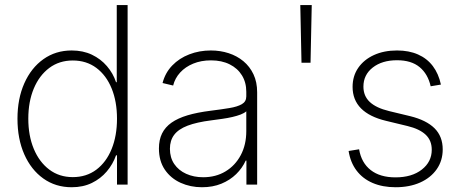

<svg xmlns="http://www.w3.org/2000/svg" viewBox="-20 -748 1867 778"><path d="M270.5 10.7Q205.1 10.7 155.5 -24.7Q106 -60.1 78.4 -122.6Q50.8 -185.1 50.8 -267.1Q50.8 -348.1 78.6 -410.6Q106.4 -473.1 156 -508.3Q205.6 -543.5 270.5 -543.5Q316.4 -543.5 352.3 -526.4Q388.2 -509.3 413.3 -480Q438.5 -450.7 450.2 -415H453.1V-727.5H497.1V0H454.1V-118.7H450.2Q437.5 -82.5 412.6 -53.2Q387.7 -23.9 352.1 -6.6Q316.4 10.7 270.5 10.7ZM274.9 -30.3Q330.1 -30.3 370.4 -60.5Q410.6 -90.8 432.4 -144.3Q454.1 -197.8 454.1 -267.1Q454.1 -336.4 432.4 -389.6Q410.6 -442.9 370.4 -472.9Q330.1 -502.9 274.9 -502.9Q220.2 -502.9 179.7 -472.7Q139.2 -442.4 116.9 -389.2Q94.7 -335.9 94.7 -267.1Q94.7 -198.2 116.9 -144.8Q139.2 -91.3 179.7 -60.8Q220.2 -30.3 274.9 -30.3Z M798.3 10.7Q751.5 10.7 711.7 -7.3Q671.9 -25.4 647.9 -60.5Q624 -95.7 624 -146.5Q624 -181.6 636.7 -207.3Q649.4 -232.9 675 -251Q700.7 -269 740 -280.8Q779.3 -292.5 833.5 -299.3Q877 -304.7 909.4 -310.1Q941.9 -315.4 960 -325.9Q978 -336.4 978 -357.4V-376Q978 -414.1 960.4 -442.6Q942.9 -471.2 910.6 -487.3Q878.4 -503.4 835 -503.4Q794.9 -503.4 762.9 -490.2Q731 -477.1 710 -454.1Q689 -431.2 681.6 -401.4L638.7 -411.6Q649.4 -453.1 678 -482.7Q706.5 -512.2 747.1 -527.8Q787.6 -543.5 834.5 -543.5Q872.6 -543.5 906.5 -532.5Q940.4 -521.5 966.3 -500Q992.2 -478.5 1007.1 -447Q1022 -415.5 1022 -374V0H978.5V-97.2H975.6Q961.9 -66.9 937 -42.5Q912.1 -18.1 877.2 -3.7Q842.3 10.7 798.3 10.7ZM803.2 -29.8Q854.5 -29.8 893.8 -53.5Q933.1 -77.1 955.6 -119.4Q978 -161.6 978 -216.8V-296.9Q969.7 -289.6 955.1 -283.9Q940.4 -278.3 921.4 -273.9Q902.3 -269.5 880.4 -266.4Q858.4 -263.2 835.9 -260.3Q777.3 -252.9 740.2 -238.8Q703.1 -224.6 685.8 -201.7Q668.5 -178.7 668.5 -145Q668.5 -109.4 686 -83.5Q703.6 -57.6 734.4 -43.7Q765.1 -29.8 803.2 -29.8Z M1201.7 -493.7 1196.8 -727.5H1243.2L1238.3 -493.7Z M1583 10.7Q1530.3 10.7 1490 -6.6Q1449.7 -23.9 1424.8 -56.9Q1399.9 -89.8 1392.6 -136.2L1435.1 -143.1Q1444.3 -88.4 1482.2 -58.8Q1520 -29.3 1582.5 -29.3Q1648.9 -29.3 1689.2 -60.8Q1729.5 -92.3 1729.5 -141.1Q1729.5 -179.2 1704.6 -202.4Q1679.7 -225.6 1631.3 -237.3L1544.4 -258.3Q1477.1 -274.4 1442.9 -308.8Q1408.7 -343.3 1408.7 -396Q1408.7 -439.9 1431.6 -473.1Q1454.6 -506.3 1495.1 -524.9Q1535.6 -543.5 1588.9 -543.5Q1637.2 -543.5 1673.8 -527.3Q1710.4 -511.2 1733.9 -480.2Q1757.3 -449.2 1766.6 -405.3L1725.1 -398.4Q1713.9 -448.2 1680.2 -476.1Q1646.5 -503.9 1588.9 -503.9Q1528.3 -503.9 1490.5 -474.4Q1452.6 -444.8 1452.6 -397Q1452.6 -358.9 1478.5 -334.7Q1504.4 -310.5 1556.6 -297.9L1642.1 -277.3Q1707.5 -261.2 1740.7 -228.3Q1773.9 -195.3 1773.9 -142.6Q1773.9 -97.2 1749.8 -62.5Q1725.6 -27.8 1682.6 -8.5Q1639.6 10.7 1583 10.7Z"/></svg>

Font: Inter 20pt ExtraLight
Style: Regular
Weight: 250
Version: Version 4.001;git-66647c0bb